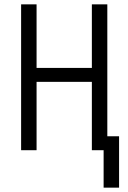

<svg xmlns="http://www.w3.org/2000/svg" viewBox="-20 -690 590 882"><path d="M456 172V0H402V-314H148V0H77V-670H148V-378H402V-670H473V-64H527V172Z"/></svg>

Font: Lode Term
Style: Regular
Weight: 400
Monospace: yes
Designer: Belleve Invis
Foundry: Belleve Invis
Version: Version 29.2.0